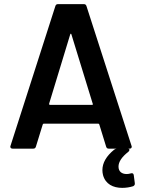

<svg xmlns="http://www.w3.org/2000/svg" viewBox="-20 -720 688 930"><path d="M633 167 628 129C627 122 624 119 618 119L613 120C606 122 599 123 594 123C570 123 554 111 554 87C554 64 570 40 602 15C605 12 607 9 607 6C607 2 604 0 597 0H607C614 0 618 -3 618 -9C618 -11 618 -13 617 -14L399 -690C397 -697 393 -700 386 -700H261C254 -700 250 -697 248 -690L31 -14C30 -12 30 -10 30 -9C30 -5 33 0 41 0H141C148 0 152 -3 154 -10L187 -117C188 -120 190 -121 192 -121H456C458 -121 460 -120 461 -117L494 -10C496 -3 500 0 507 0H548C542 0 537 2 533 5C495 36 476 69 476 104C476 112 477 120 479 128C491 172 528 190 572 190C591 190 609 187 625 182C630 179 633 176 633 171ZM320 -553C321 -558 325 -558 326 -553L429 -218C430 -217 430 -216 430 -215C430 -213 428 -212 425 -212H222C219 -212 218 -213 218 -216V-218Z"/></svg>

Font: Barlow SemiBold Numbers
Style: Regular
Weight: 600
Designer: Jeremy Tribby
Foundry: Tribby Type
Version: Version 1.408